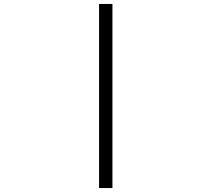

<svg xmlns="http://www.w3.org/2000/svg" viewBox="-20 -820 1090 970"><path d="M480.5 -800H548V130H480.5Z"/></svg>

Font: League Mono Extended Light
Style: Regular
Weight: 300
Width: 9
Designer: Tyler Finck
Foundry: The League of Moveable Type / Tyler Finck
Version: Version 2.210